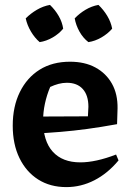

<svg xmlns="http://www.w3.org/2000/svg" viewBox="-20 -753 535 784"><path d="M251 11Q185 11 136 -20Q87 -51 59.5 -107.5Q32 -164 32 -240Q32 -318 61 -377Q90 -436 142 -468.5Q194 -501 266 -501Q326 -501 369.5 -477.5Q413 -454 437 -411.5Q461 -369 460 -310L458 -246Q392 -234 336.5 -226.5Q281 -219 227 -214.5Q173 -210 112 -207L113 -277L339 -278L341 -317Q341 -364 318 -389.5Q295 -415 253 -415Q236 -415 219 -410.5Q202 -406 185 -398Q171 -365 163.5 -330Q156 -295 156 -261Q156 -177 195.5 -133.5Q235 -90 308 -90Q371 -90 454 -122L464 -98Q420 -45 365.5 -17Q311 11 251 11ZM184 -733Q205 -713 219.5 -688Q234 -663 238 -636Q221 -615 195 -600Q169 -585 142 -581Q122 -598 106.5 -624Q91 -650 85 -678Q105 -698 130.5 -713Q156 -728 184 -733ZM382 -733Q403 -713 418 -688Q433 -663 438 -636Q420 -615 394 -600Q368 -585 341 -581Q319 -598 304.5 -624Q290 -650 285 -678Q304 -698 329 -713Q354 -728 382 -733Z"/></svg>

Font: Piazzolla 24pt
Style: Bold
Weight: 700
Designer: Juan Pablo del Peral
Foundry: Huerta Tipografica
Version: Version 2.005